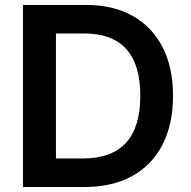

<svg xmlns="http://www.w3.org/2000/svg" viewBox="-20 -747 764 767"><path d="M318.2 0H71.7V-727.3H323.2Q431.5 -727.3 509.4 -683.8Q587.4 -640.3 629.3 -558.9Q671.2 -477.6 671.2 -364.3Q671.2 -250.7 629.1 -169Q587 -87.4 508 -43.7Q429 0 318.2 0ZM203.5 -114H311.8Q540.5 -114 540.5 -364.3Q540.5 -613.3 315.7 -613.3H203.5Z"/></svg>

Font: Inter Zeller Semi Bold
Style: Regular
Weight: 600
Designer: Rasmus Andersson; Joe Bland
Foundry: zeller
Version: Version 3.015;git-dec3a8cb1